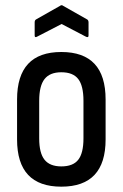

<svg xmlns="http://www.w3.org/2000/svg" viewBox="-20 -692 461 720"><path d="M210 8Q44 8 44 -169V-319Q44 -497 210 -497Q376 -497 376 -319V-169Q376 8 210 8ZM210 -68Q254 -68 273.5 -93Q293 -118 293 -173V-314Q293 -370 273.5 -395.5Q254 -421 210 -421Q167 -421 147 -395.5Q127 -370 127 -314V-173Q127 -118 147 -93Q167 -68 210 -68ZM120 -555Q110 -549 110 -559V-608Q110 -616 115 -619L205 -670Q211 -675 217 -670L307 -619Q312 -616 312 -608V-559Q312 -549 301 -555L211 -602Z"/></svg>

Font: Sofia Sans Condensed Medium
Style: Regular
Weight: 500
Designer: Botio Nikoltchev, Ani Petrova
Foundry: lettersoup
Version: Version 4.101; ttfautohint (v1.8.4.7-5d5b)